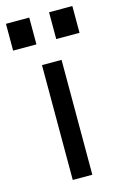

<svg xmlns="http://www.w3.org/2000/svg" viewBox="-139 -747 505 796"><g transform="rotate(-15 113.5 -348.5)"><path d="M71 0V-493H155V0ZM156 -582V-697H256V-582ZM-29 -582V-697H71V-582Z"/></g></svg>

Font: Hanken Grotesk
Style: Regular
Weight: 400
Designer: Alfredo Marco Pradil
Foundry: Hanken Design Co.
Version: Version 3.013